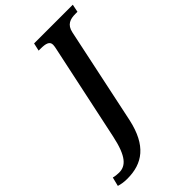

<svg xmlns="http://www.w3.org/2000/svg" viewBox="-402 -803 1133 1133"><g transform="rotate(-45 164.0 -237.0)"><path d="M-50 240C77 240 165 178 203 6L331 -600C342 -654 378 -665 420 -665H438L448 -714H125L114 -665H129C173 -665 199 -658 199 -629C199 -622 197 -610 195 -601L66 6C37 142 -4 180 -59 180C-73 180 -93 178 -106 174L-120 230C-100 236 -80 240 -50 240Z"/></g></svg>

Font: Noto Serif SemiBold
Style: Italic
Weight: 600
Italic angle: -12°
Designer: Monotype Design Team
Foundry: Monotype Imaging Inc.
Version: Version 2.014